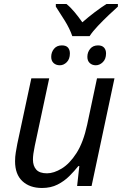

<svg xmlns="http://www.w3.org/2000/svg" viewBox="-20 -926 619 956"><path d="M189 10Q128 10 91.5 -24Q55 -58 55 -123Q55 -146 58.5 -166.5Q62 -187 66 -209L136 -536H225L153 -199Q144 -156 144 -132Q144 -100 160.5 -81.5Q177 -63 214 -63Q248 -63 287.5 -87Q327 -111 361 -164Q395 -217 414 -305L463 -536H550L436 0H364L375 -99H370Q351 -75 325.5 -49.5Q300 -24 266.5 -7Q233 10 189 10ZM340 -746Q327 -784 302 -824Q277 -864 258 -893V-906H311Q331 -890 351 -866Q371 -842 390 -815Q421 -842 452 -865.5Q483 -889 510 -906H567V-893Q550 -878 522 -851.5Q494 -825 467.5 -797Q441 -769 426 -746ZM278 -601Q259 -601 247 -612Q235 -623 235 -643Q235 -666 249 -683Q263 -700 288 -700Q309 -700 318.5 -689Q328 -678 328 -660Q328 -632 312.5 -616.5Q297 -601 278 -601ZM457 -601Q439 -601 427 -612Q415 -623 415 -643Q415 -666 429 -683Q443 -700 468 -700Q488 -700 498 -689Q508 -678 508 -660Q508 -632 492 -616.5Q476 -601 457 -601Z"/></svg>

Font: Manna Sans
Style: Italic
Weight: 400
Italic angle: -12°
Designer: Monotype Design Team
Foundry: Monotype Imaging Inc.
Version: Version 2.001.1; ttfautohint (v1.8.2)